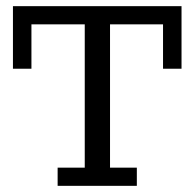

<svg xmlns="http://www.w3.org/2000/svg" viewBox="-20 -603 631 623"><path d="M167 0V-59H255V-524H82V-380H22V-583H569V-380H509V-524H337V-59H424V0Z"/></svg>

Font: Rokkitt
Style: Regular
Weight: 400
Designer: Vernon Adams
Foundry: Vernon Adams
Version: Version 3.103